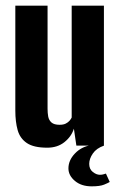

<svg xmlns="http://www.w3.org/2000/svg" viewBox="-20 -515 425 679"><path d="M147.1 7.3Q99.3 7.3 75 -9.1Q50.6 -25.5 42.4 -55Q34.2 -84.5 34.2 -123.7V-495H148.2V-130.6Q148.2 -115.6 150.5 -102.8Q152.9 -89.9 162.1 -81.8Q171.4 -73.7 190.7 -73.7Q204.2 -73.7 212.6 -78Q221 -82.3 226.1 -88.2Q231.1 -94.1 233.5 -99.3V-495H347.5V0H250.1L241.3 -59.9Q232.6 -32.1 207.9 -12.4Q183.2 7.3 147.1 7.3ZM304.2 144Q267.5 144 244.8 124.7Q222 105.5 222 80.5Q222 52.1 244.6 28.2Q267.2 4.2 300.9 -1.4L347.8 0Q321.1 9.2 308.3 27.9Q295.5 46.5 295.5 64.5Q295.5 83.1 308.2 93.1Q320.8 103.1 333.1 103.1Q341.1 103.1 346.5 101.3Q352 99.5 354.6 98.9L368.1 128.5Q362.8 131.9 348.2 137.9Q333.6 144 304.2 144Z"/></svg>

Font: Alumni Sans Thin
Style: Regular
Weight: 100
Designer: Robert E. Leuschke
Foundry: Robert E. Leuschke
Version: Version 1.018